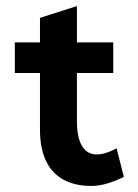

<svg xmlns="http://www.w3.org/2000/svg" viewBox="-20 -594 455 634"><path d="M281 20Q228 20 190 -0.5Q152 -21 132 -62.5Q112 -104 112 -167V-353H29V-454H112V-535L234 -574V-454H354V-353H234V-195Q234 -141 250.5 -112.5Q267 -84 300 -84Q327 -84 365 -104L389 -10Q365 2 337 11Q309 20 281 20Z"/></svg>

Font: Podkova ExtraBold
Style: Regular
Weight: 800
Designer: Ilya Yudin
Foundry: Cyreal (www.cyreal.org)
Version: Version 2.103